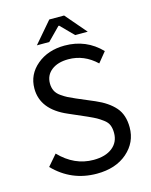

<svg xmlns="http://www.w3.org/2000/svg" viewBox="-123 -897 775 988"><g transform="rotate(-15 264.5 -403.0)"><path d="M40 -85 90 -143Q169 -61 271 -61Q335 -61 371.5 -90Q408 -119 408 -168Q408 -192 401 -209.5Q394 -227 375 -241Q356 -255 342.5 -262.5Q329 -270 298 -284L204 -325Q71 -382 71 -494Q71 -569 130 -618.5Q189 -668 278 -668Q393 -668 471 -587L427 -533Q362 -595 278 -595Q222 -595 188.5 -569Q155 -543 155 -499Q155 -477 163.5 -459.5Q172 -442 191.5 -428.5Q211 -415 224 -408.5Q237 -402 264 -390L358 -350Q423 -322 458 -282Q493 -242 493 -175Q493 -95 431.5 -41.5Q370 12 269 12Q134 12 40 -85ZM141 -706 237 -818H316L412 -706H345L278 -774H274L207 -706Z"/></g></svg>

Font: RibengUni
Style: Regular
Weight: 400
Designer: (1) Dr. Andrew Glass (Program Manager at Microsoft Corporation)
(2) Bivuti Chakma (Suz Moriz)
(3) Paul D. Hunt (Adobe Co
Foundry: Bivuti Chakma and Jyoti Chakma
Version: Version 1.2020